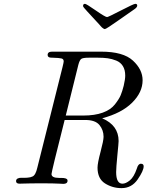

<svg xmlns="http://www.w3.org/2000/svg" viewBox="-20 -950 769 992"><path d="M63 -14.2Q63 -23.9 72 -28.1Q81.1 -32.2 93.5 -31.5Q106 -30.8 122.1 -32Q138.2 -33.2 147.9 -38.1Q164.1 -44.9 172.9 -84L303.2 -604Q309.1 -627.9 309.1 -632.8Q309.1 -645 298.1 -647.9Q287.1 -650.9 251 -651.9H246.1Q226.1 -651.9 226.1 -666Q226.1 -683.1 249 -683.1H502.9Q616.7 -683.1 666.7 -637Q716.8 -590.8 716.8 -535.2Q716.8 -473.1 662.4 -419.2Q607.9 -365.2 507.8 -338.9Q592.8 -302.7 592.8 -221.2Q592.8 -211.4 586.4 -147.2Q580.1 -83 580.1 -61Q580.1 -1 612.8 -1Q629.9 -1 650.9 -18.1Q671.9 -35.2 687 -79.1Q693.8 -104 708 -104Q722.2 -104 722.2 -90.8Q722.2 -67.9 691.2 -22.9Q660.2 22 607.9 22Q561 22 522.5 -2.4Q483.9 -26.9 483.9 -84Q483.9 -106.9 499.5 -165.5Q515.1 -224.1 515.1 -243.2Q515.1 -278.3 493.7 -304.2Q472.2 -330.1 420.9 -330.1H314Q246.1 -62 246.1 -50.8Q246.1 -30.8 285.2 -30.8H295.9Q324.7 -30.8 328.1 -21V-20Q329.1 -18.1 329.1 -17.1Q329.1 0 307.1 0Q303.2 0 289.1 -1Q274.9 -2 249.5 -2.4Q224.1 -2.9 190.9 -2.9Q162.1 -2.9 137 -2.4Q111.8 -2 97.9 -1.5Q84 -1 81.1 -1Q63 -1 63 -14.2ZM319.8 -353H410.2Q469.2 -353 510.5 -367.9Q551.8 -382.8 573.5 -410.4Q595.2 -438 603.5 -458Q611.8 -478 619.1 -506.8Q627 -541 627 -559.1Q627 -588.9 615 -608.4Q603 -627.9 580.6 -637Q558.1 -646 536.6 -648.9Q515.1 -651.9 486.8 -651.9H439Q408.2 -651.9 399.7 -645.5Q391.1 -639.2 384.8 -615.2Q321.8 -362.8 319.8 -353ZM409.2 -919.9Q409.2 -929.7 418.9 -930.2Q425.8 -930.2 474.9 -896Q523.9 -861.8 533.2 -861.8Q539.1 -861.8 605 -896Q670.9 -930.2 679.2 -930.2Q689 -930.2 689 -921.1Q689 -912.1 673.8 -901.9Q644 -880.9 601.1 -851.1Q529.3 -800.3 522 -799.8Q519 -799.8 514.4 -802.5Q509.8 -805.2 506.8 -808.1Q503.9 -811 499.5 -815.9Q495.1 -820.8 493.2 -823.2Q412.1 -910.2 410.2 -915Q409.2 -917 409.2 -919.9Z"/></svg>

Font: CMU Classical Serif
Style: Italic
Weight: 500
Italic angle: -14.04°
Version: Version 0.7.0